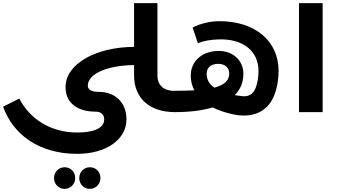

<svg xmlns="http://www.w3.org/2000/svg" viewBox="-20 -720 2171 1233"><path d="M476 268C664 268 792 174 792 48H649C649 105 577 131 476 131C304 131 171 43 104 -87L0 -35C63 142 228 268 476 268ZM395 493C433 493 463 462 463 423C463 384 434 354 395 354C357 354 327 384 327 423C327 463 357 493 395 493ZM557 493C595 493 625 462 625 423C625 384 596 354 557 354C519 354 489 384 489 423C489 463 519 493 557 493Z M1104 -136H1103C1032 -136 991 -172 991 -235V-700H841V-419C600 -418 401 -312 401 -161V-160C401 -62 473 -3 593 -3H596C628 -3 649 16 649 45V50H792V45C792 -60 721 -130 615 -130H613C569 -130 544 -145 544 -169V-170C544 -247 673 -301 841 -302V-235C841 -89 941 0 1103 0H1104C1116 0 1121 -6 1121 -17V-119C1121 -130 1116 -136 1104 -136Z M1389 -584C1330 -584 1263 -568 1217 -543L1251 -442C1283 -457 1336 -466 1385 -467C1543 -472 1640 -390 1640 -265C1640 -228 1634 -187 1622 -156C1605 -111 1571 -95 1523 -104C1511 -106 1499 -107 1488 -109C1524 -146 1543 -192 1543 -246C1543 -331 1477 -393 1385 -393C1279 -393 1205 -328 1205 -234C1205 -200 1213 -169 1228 -140C1191 -138 1149 -137 1102 -137H1099C1036 -137 991 -108 991 -69C991 -29 1036 0 1099 0H1102C1198 0 1279 -10 1346 -30C1380 -13 1419 1 1463 11C1589 43 1696 6 1740 -106C1760 -154 1769 -212 1769 -265C1769 -457 1618 -584 1389 -584ZM1307 -246C1307 -286 1335 -310 1382 -310C1425 -310 1452 -285 1452 -247C1452 -202 1420 -174 1356 -157C1324 -180 1307 -209 1307 -246Z M1900 0H2052V-700H1900Z"/></svg>

Font: Juman SemiBold
Style: Regular
Weight: 600
Designer: Bandar Raffah (Arabic) Julieta Ulanovsky (Latin)
Foundry: Caramella
Version: Version 5.022;PS 005.022;hotconv 1.0.88;makeotf.lib2.5.64775